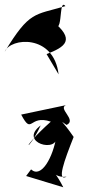

<svg xmlns="http://www.w3.org/2000/svg" viewBox="-67 -606 364 816"><path d="M131 -376C208 -406 260 -436 150 -521C207 -420 178 -621 211 -580C79 -541 59 -560 -47 -386C-23 -447 162 -462 182 -290ZM44 142 202 190C140 69 142 154 216 145C173 167 206 77 246 -24C196 -97 182 -97 216 -75C261 -96 178 -144 213 -159L23 -119C71 -28 55 -121 149 -89C9 36 51 46 106 -73C8 0 183 48 173 -28C159 61 109 154 65 114Z"/></svg>

Font: Asimov Silicon
Style: Regular
Weight: 400
Designer: Google
Version: Version 2.000980; 2014